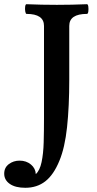

<svg xmlns="http://www.w3.org/2000/svg" viewBox="-84 -686 463 912"><path d="M36 206Q-11 206 -37.5 187.5Q-64 169 -64 139Q-64 110 -42 93.5Q-20 77 9 77Q41 77 63 95.5Q85 114 86 141Q105 124 113.5 84Q122 44 123.5 -10Q125 -64 125 -124V-563Q125 -620 42 -620Q38 -620 36 -631.5Q34 -643 35.5 -654.5Q37 -666 42 -666Q114 -663 186 -663Q257 -663 329 -666Q334 -666 335.5 -654.5Q337 -643 335.5 -631.5Q334 -620 329 -620Q245 -620 245 -563V-307Q245 -180 234.5 -82Q224 16 198 78Q171 144 131.5 175Q92 206 36 206Z"/></svg>

Font: Junicode
Style: Bold
Weight: 700
Designer: Peter S. Baker
Version: Version 2.100; ttfautohint (v1.8.4)